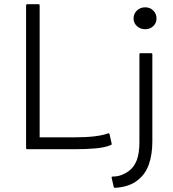

<svg xmlns="http://www.w3.org/2000/svg" viewBox="-20 -795 830 920"><path d="M105 -86V-769Q105 -775 111 -775H164Q170 -775 170 -769V-137H337Q448 -137 498 -156Q504 -157 505 -152L515 -107Q517 -102 511 -100Q483 -88 438 -84Q393 -80 337 -80H111Q105 -80 105 -86ZM515 57Q514 51 519 51Q543 51 562.5 43.5Q582 36 598 24Q623 5 635.5 -28Q648 -61 648 -113V-535Q648 -540 653 -540H705Q710 -540 710 -535V-118Q710 -54 693 -6.5Q676 41 639 69Q619 85 592 94Q565 103 531 105Q526 105 525 101ZM676 -655Q652 -655 636 -670Q620 -685 620 -706Q620 -729 636 -744.5Q652 -760 676 -760Q699 -760 714.5 -744.5Q730 -729 730 -706Q730 -685 714.5 -670Q699 -655 676 -655Z"/></svg>

Font: Gowun Dodum
Style: Regular
Weight: 400
Designer: Yanghee Ryu
Foundry: Yanghee Ryu
Version: Version 2.000